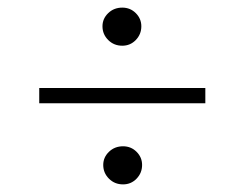

<svg xmlns="http://www.w3.org/2000/svg" viewBox="-20 -535 600 504"><path d="M83 -264V-304H519V-264ZM303 -51Q281 -51 266 -66Q251 -81 251 -102Q251 -122 266 -136.5Q281 -151 303 -151Q324 -151 338.5 -136.5Q353 -122 353 -102Q353 -81 338.5 -66Q324 -51 303 -51ZM301 -415Q279 -415 264 -430Q249 -445 249 -466Q249 -486 264 -500.5Q279 -515 301 -515Q322 -515 336.5 -500.5Q351 -486 351 -466Q351 -445 336.5 -430Q322 -415 301 -415Z"/></svg>

Font: Baskervville
Style: Italic
Weight: 400
Italic angle: -18°
Designer: ANRT
Foundry: ANRT
Version: Version 1.100